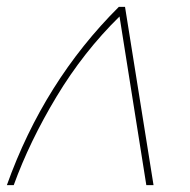

<svg xmlns="http://www.w3.org/2000/svg" viewBox="-20 -539 552 559"><path d="M0 0Q108 -302 326 -519H344L427 0H406L328 -491Q223 -388 144.5 -257.5Q66 -127 20 0Z"/></svg>

Font: Raleway-v4020 Thin
Style: Italic
Weight: 250
Italic angle: -12°
Designer: Matt McInerney, Pablo Impallari, Rodrigo Fuenzalida
Foundry: Matt McInerney, Pablo Impallari, Rodrigo Fuenzalida
Version: Version 4.020;PS 004.020;hotconv 1.0.88;makeotf.lib2.5.64775